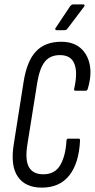

<svg xmlns="http://www.w3.org/2000/svg" viewBox="-20 -852 434 878"><path d="M171 6Q96 6 61.5 -44Q27 -94 43 -193L88 -478Q103 -573 144.5 -617Q186 -661 260 -661Q315 -661 348 -632.5Q381 -604 390.5 -555.5Q400 -507 381 -445Q379 -437 371 -437H326Q317 -437 319 -445Q336 -519 320.5 -559.5Q305 -600 254 -600Q210 -600 186 -571Q162 -542 151 -478L105 -190Q94 -120 112.5 -87.5Q131 -55 178 -55Q231 -55 255.5 -97Q280 -139 284 -209Q284 -218 293 -218H338Q342 -218 344 -217Q346 -216 346 -209Q341 -106 297 -50Q253 6 171 6ZM239 -714Q235 -714 233 -717.5Q231 -721 235 -725L301 -824Q307 -832 316 -832H360Q365 -832 366.5 -829Q368 -826 364 -821L290 -723Q284 -714 276 -714Z"/></svg>

Font: Sofia Sans Extra Condensed
Style: Italic
Weight: 400
Italic angle: -9°
Designer: Botio Nikoltchev, Ani Petrova
Foundry: lettersoup
Version: Version 4.101; ttfautohint (v1.8.4.7-5d5b)